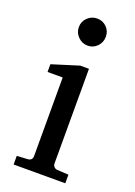

<svg xmlns="http://www.w3.org/2000/svg" viewBox="-138 -764 578 820"><g transform="rotate(20 151.5 -354.0)"><path d="M217.8 -647Q217.8 -621.6 200.2 -603.3Q182.6 -585 157.2 -585Q131.8 -585 113.5 -603.3Q95.2 -621.6 95.2 -647Q95.2 -672.9 113.5 -690.4Q131.8 -708 157.2 -708Q182.6 -708 200.2 -690.4Q217.8 -672.9 217.8 -647ZM269 0H34.2V-39.1L83 -42Q104 -43.5 104 -64V-420.9H35.2V-456.1L157.2 -494.1H196.8V-64Q196.8 -54.7 202.9 -48.6Q209 -42.5 217.8 -42L269 -39.1Z"/></g></svg>

Font: Charis
Style: Regular
Weight: 400
Designer: Walt Agee, Miriam Martin, Annie Olsen, Victor Gaultney, Lorna Priest, Alan Ward, Bob Hallissy, Martin Hosken, Sharon Cor
Foundry: SIL Global
Version: Version 7.000